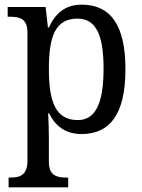

<svg xmlns="http://www.w3.org/2000/svg" viewBox="-20 -566 610 825"><path d="M17 239H273V197H265C225 197 190 189 190 130V34C190 2 189 -44 187 -79H191C217 -26 260 10 330 10C453 10 519 -76 519 -269C519 -461 453 -546 331 -546C259 -546 217 -507 190 -448H186L176 -536H13V-494H25C65 -494 98 -485 98 -426V125C98 188 64 197 24 197H17ZM314 -50C219 -50 190 -129 190 -270C190 -412 219 -486 313 -486C394 -486 425 -413 425 -271C425 -129 394 -50 314 -50Z"/></svg>

Font: Noto Serif Armenian SemiCondensed
Style: Regular
Weight: 400
Width: 4
Designer: Monotype Design Team
Foundry: Monotype Imaging Inc.
Version: Version 2.008